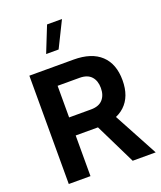

<svg xmlns="http://www.w3.org/2000/svg" viewBox="-172 -1075 988 1181"><g transform="rotate(-20 322.0 -484.0)"><path d="M280.5 -968.1 212.9 -798.9H294.6L378.2 -968.1ZM456.7 -339.4H322.3L488.7 0H639.3ZM212.4 0V-266H359.6Q477 -266 538.2 -323.2Q599.5 -380.4 599.5 -487.3Q599.5 -594.1 538.2 -651.6Q476.8 -709.1 359.6 -709.1H70.4V0ZM212.4 -591.1H355.9Q407.3 -591.1 432.7 -563.1Q458 -535.2 458 -487.8Q458 -440.3 432.5 -412.3Q407 -384.2 355.9 -384.2H212.4Z"/></g></svg>

Font: Estedad-FD VF
Style: Regular
Weight: 100
Designer: Amin Abedi
Version: Version 7.3